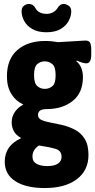

<svg xmlns="http://www.w3.org/2000/svg" viewBox="-20 -738 481 970"><path d="M206 212Q111 212 57.5 177.5Q4 143 4 79Q4 -2 85 -39V-42Q62 -54 50.5 -74.5Q39 -95 39 -120Q39 -148 54.5 -171.5Q70 -195 98 -210Q59 -228 37 -264Q15 -300 15 -352Q15 -440 68 -485.5Q121 -531 208 -531Q225 -531 241 -529.5Q257 -528 273 -525L408 -533Q427 -534 434 -524Q441 -514 441 -486V-462Q441 -418 416 -418Q399 -418 368 -432L366 -428Q382 -416 390.5 -395Q399 -374 399 -349Q399 -270 348.5 -229Q298 -188 220 -187Q192 -187 182 -179Q172 -171 172 -157Q172 -140 189.5 -132Q207 -124 234 -119Q261 -114 292 -107Q327 -99 358 -83Q389 -67 408 -36.5Q427 -6 427 45Q427 123 368 167.5Q309 212 206 212ZM206 -289Q228 -289 244.5 -302.5Q261 -316 261 -358Q261 -400 244.5 -414Q228 -428 206 -428Q184 -428 168 -414Q152 -400 152 -358Q152 -318 168 -303.5Q184 -289 206 -289ZM219 101Q255 101 273 88.5Q291 76 291 54Q291 23 260.5 14Q230 5 177 -3Q144 18 144 53Q144 78 164.5 89.5Q185 101 219 101ZM214 -575Q171 -575 143 -591.5Q115 -608 102 -632.5Q89 -657 89 -681Q89 -700 101 -709Q113 -718 126 -718Q148 -718 159 -697Q175 -668 215 -668Q252 -668 272 -699Q283 -718 302 -718Q314 -718 327 -709Q340 -700 340 -681Q340 -657 327 -632.5Q314 -608 286.5 -591.5Q259 -575 214 -575Z"/></svg>

Font: Asap Condensed ExtraBold
Style: Regular
Weight: 800
Width: 3
Designer: Pablo Cosgaya
Foundry: Omnibus-Type
Version: Version 3.001; ttfautohint (v1.8.4.7-5d5b)